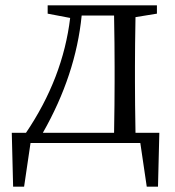

<svg xmlns="http://www.w3.org/2000/svg" viewBox="-20 -534 654 717"><path d="M29 163 24 -38H77Q215 -242 242 -467L158 -483V-514H566V-483L486 -470Q484 -360 484 -286V-228Q484 -150 486 -38H575L570 163H528L504 0H94L70 163ZM140 -38H406Q408 -150 408 -228V-286Q408 -366 406 -476H285Q263 -254 140 -38Z"/></svg>

Font: Cactus Classical Serif
Style: Regular
Weight: 400
Designer: Henry Chan (via Glyphwiki)、田海東、宇文滿月
Foundry: Moonlit Owen
Version: Version 1.000